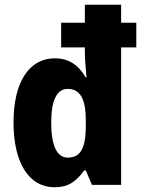

<svg xmlns="http://www.w3.org/2000/svg" viewBox="-20 -780 595 810"><path d="M210 10C269 10 302 -15 335 -61H342L368 0H491V-580H555V-684H491V-760H338V-684H238V-580H338V-559C338 -529 342 -490 345 -454H341C311 -506 270 -534 211 -534C105 -534 37 -437 37 -263C37 -92 103 10 210 10ZM266 -115C219 -115 196 -168 196 -263C196 -359 221 -405 265 -405C318 -405 342 -363 342 -273V-249C342 -156 320 -115 266 -115Z"/></svg>

Font: Noto Sans Khmer UI Condensed ExtraBold
Style: Regular
Weight: 800
Width: 3
Designer: Danh Hong and the Monotype Design Team
Foundry: Monotype Imaging Inc.
Version: Version 2.002